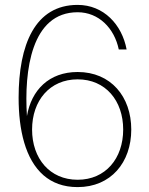

<svg xmlns="http://www.w3.org/2000/svg" viewBox="-20 -752 608 784"><path d="M297 12C433 12 516 -89 516 -223C516 -357 433 -458 297 -458C180 -458 108 -384 90 -278C78 -464 108 -702 297 -702C383 -702 447 -637 465 -550H497C478 -652 403 -732 297 -732C123 -732 56 -570 56 -353C56 -222 83 -101 158 -36C193 -6 238 12 297 12ZM111 -223C111 -341 183 -428 297 -428C411 -428 483 -341 483 -223C483 -105 411 -18 297 -18C183 -18 111 -105 111 -223Z"/></svg>

Font: Aspekta 100
Style: Regular
Weight: 100
Designer: Ivo Dolenc
Version: Version 2.000